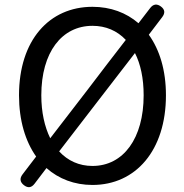

<svg xmlns="http://www.w3.org/2000/svg" viewBox="-20 -775 782 818"><path d="M652 -677 671 -702C684 -719 683 -734 666 -747C649 -760 633 -758 620 -741L570 -676C518 -721 451 -746 374 -746C190 -746 61 -604 61 -369C61 -262 88 -173 134 -108L95 -57L76 -32C63 -15 65 1 82 14C99 27 114 25 127 8L178 -59C230 -13 297 13 374 13C558 13 687 -134 687 -369C687 -476 660 -563 614 -627ZM474 -444 555 -549C579 -502 592 -441 592 -369C592 -186 506 -68 374 -68C317 -68 269 -90 232 -130L393 -339ZM435 -500 355 -395 194 -186C170 -235 156 -297 156 -369C156 -552 243 -665 374 -665C431 -665 479 -644 516 -605Z"/></svg>

Font: GenSenRounded2 TW R
Style: Regular
Weight: 400
Version: Version 2.100;PS 2.1;hotconv 16.6.51;makeotf.lib2.5.65220 DE